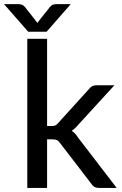

<svg xmlns="http://www.w3.org/2000/svg" viewBox="-67 -930 602 950"><path d="M510.5 0H423Q398 0 386.5 -18.5L229.5 -223Q222 -233.5 214.5 -237Q207 -240.5 192 -240.5H166V0H68V-738H166V-306.5H189Q199.5 -306.5 206.8 -309.5Q214 -312.5 221 -321.5L373 -489Q380 -498.5 388.5 -503.2Q397 -508 410 -508H499L319 -311.5Q305.5 -294.5 288 -283Q306 -271 319 -249.5ZM163.5 -773H72.5L-47 -909.5H24Q30.5 -909.5 39 -907.5Q47.5 -905.5 55 -897Q112 -825.5 118 -816.5Q124 -825.5 181 -896.5Q188.5 -905.5 197 -907.5Q205.5 -909.5 212 -909.5H283Z"/></svg>

Font: Verano Sans Medium
Style: Regular
Weight: 500
Designer: Lukasz Dziedzic with Adam Twardoch and Botio Nikoltchev
Foundry: tyPoland Lukasz Dziedzic
Version: Version 3.001;December 28, 2019;FontCreator 12.0.0.2547 64-b